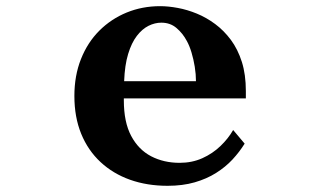

<svg xmlns="http://www.w3.org/2000/svg" viewBox="-20 -580 1040 620"><path d="M497.1 -560.1Q523.4 -560.1 554 -554.4Q584.5 -548.8 615.5 -536.1Q646.5 -523.4 674.8 -502.4Q703.1 -481.4 725.6 -451.2Q748 -420.9 761 -380.1Q773.9 -339.4 773.9 -286.1V-262.2H379.9V-255.9Q379.9 -185.5 403.6 -141.1Q427.2 -96.7 468 -75.4Q508.8 -54.2 560.1 -54.2Q600.1 -54.2 633.3 -69.1Q666.5 -84 691.9 -108.4Q717.3 -132.8 732.9 -160.2L770 -116.2Q753.4 -89.4 730.7 -64.9Q708 -40.5 677.7 -21.5Q647.5 -2.4 608.6 8.8Q569.8 20 521 20Q455.1 20 400.1 0.5Q345.2 -19 304.7 -56.6Q264.2 -94.2 242.2 -147.9Q220.2 -201.7 220.2 -270Q220.2 -335.9 241.5 -389.4Q262.7 -442.9 300.8 -481Q338.9 -519 389.2 -539.6Q439.5 -560.1 497.1 -560.1ZM501 -506.8Q480 -506.8 459.5 -496.6Q439 -486.3 421.9 -464.1Q404.8 -441.9 393.8 -405.8Q382.8 -369.6 380.9 -317.9H612.8Q612.8 -340.3 608.9 -364.5Q605 -388.7 598.4 -410.6Q591.8 -432.6 583 -448.2Q570.3 -472.2 550 -489.5Q529.8 -506.8 501 -506.8Z"/></svg>

Font: BIZ UDMincho
Style: Bold
Weight: 700
Monospace: yes
Designer: TypeBank Co., Ltd.
Foundry: Morisawa Inc.
Version: Version 1.06